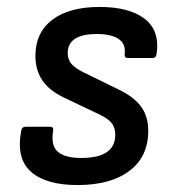

<svg xmlns="http://www.w3.org/2000/svg" viewBox="-20 -521 498 553"><path d="M203 12Q113 12 69.5 -26Q26 -64 41 -144Q43 -156 54 -156H124Q135 -156 133 -144Q126 -101 147 -83.5Q168 -66 214 -66Q312 -66 312 -133Q312 -153 302 -166Q292 -179 267 -191L164 -240Q122 -260 102 -289.5Q82 -319 82 -360Q82 -427 130.5 -464Q179 -501 267 -501Q352 -501 396.5 -467Q441 -433 431 -365Q429 -354 420 -354H348Q338 -354 339 -365Q343 -394 322 -408.5Q301 -423 259 -423Q175 -423 175 -368Q175 -349 186.5 -336Q198 -323 226 -310L324 -262Q367 -241 387 -213Q407 -185 407 -144Q407 -70 353 -29Q299 12 203 12Z"/></svg>

Font: Sofia Sans Medium
Style: Italic
Weight: 500
Italic angle: -9°
Version: Version 4.101